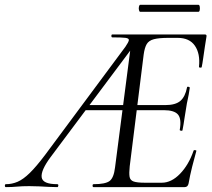

<svg xmlns="http://www.w3.org/2000/svg" viewBox="-80 -766 869 786"><path d="M-56 0Q-60 0 -60 -6Q-60 -12 -56 -12Q-31 -12 -7.9 -21.9Q15.2 -31.8 42 -58Q68.8 -84.2 105.2 -132.6L433.4 -574.6Q446.4 -593.6 447.5 -601.4Q448.6 -609.2 433.3 -611.1Q418 -613 380 -613Q376 -613 376 -619Q376 -625 380 -625H758.4Q767.2 -625 765.2 -616Q762.2 -597.8 758.6 -574.2Q755 -550.6 751.9 -528.2Q748.8 -505.8 745.8 -491.6Q744.8 -488.4 739.3 -489.1Q733.8 -489.8 734.6 -492.6Q740.2 -546 718 -578.5Q695.8 -611 647.2 -611H609.2Q570.6 -611 549.9 -605.5Q529.2 -600 520.6 -585.4Q512 -570.8 508.2 -543L451 -85Q448 -57 450.4 -42.5Q452.8 -28 467.1 -23Q481.4 -18 512.6 -18H582.4Q621.6 -18 657 -54.5Q692.4 -91 712.6 -149.4Q713.8 -152.4 719.6 -151.3Q725.4 -150.2 723.6 -147.4Q716 -120.8 706.7 -83.7Q697.4 -46.6 692 -15Q689 0 676 0H303Q299 0 299 -6Q299 -12 303 -12Q351.2 -12 368.6 -25Q386 -38 391 -81L460 -613L485.4 -602L127.2 -123Q86.6 -68.2 90.6 -40.1Q94.6 -12 154.4 -12Q159.4 -12 158.8 -6Q158.2 0 154.4 0Q136.4 0 118.6 -1Q100.8 -2 81.9 -3Q63 -4 40 -4Q9 -4 -10.5 -2Q-30 0 -56 0ZM263.8 -315 282 -335.8H467L469.8 -315ZM667 -232.4Q666 -230 660.8 -230.9Q655.6 -231.8 655.8 -234.2Q663.8 -279 648.7 -297Q633.6 -315 589.8 -315H456.8L460 -335.8H596.8Q638.4 -335.8 658.3 -352.9Q678.2 -370 685.6 -407.8Q685.8 -412 691.8 -410.7Q697.8 -409.4 696.8 -406Q692.6 -376.4 688.7 -359.9Q684.8 -343.4 682.2 -325Q678 -302.4 675 -280.3Q672 -258.2 667 -232.4ZM494.2 -717.6Q490.6 -717.6 488.9 -724.8Q487.2 -732 488.9 -739.2Q490.6 -746.4 494.2 -746.4H731.8Q736.4 -746.4 737.7 -739.2Q739 -732 737.7 -724.8Q736.4 -717.6 731.8 -717.6Z"/></svg>

Font: Cormorant Light
Style: Italic
Weight: 300
Italic angle: -10°
Designer: Christian Thalmann (Catharsis Fonts)
Foundry: Catharsis Fonts
Version: Version 4.000